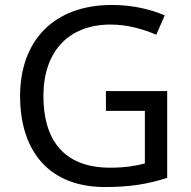

<svg xmlns="http://www.w3.org/2000/svg" viewBox="-20 -744 768 774"><path d="M407 -377V-297H564V-85C528 -76 487 -68 424 -68C232 -68 155 -186 155 -357C155 -535 255 -645 426 -645C494 -645 559 -626 610 -604L644 -682C583 -708 511 -724 431 -724C197 -724 61 -580 61 -357C61 -131 181 10 403 10C503 10 577 -2 654 -27V-377Z"/></svg>

Font: Noto Sans Arabic
Style: Regular
Weight: 400
Designer: Monotype Design Team, Nadine Chahine, Nizar Qandah and Khaled Hosny
Foundry: Monotype Imaging Inc.
Version: Version 2.012